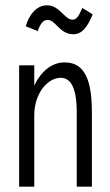

<svg xmlns="http://www.w3.org/2000/svg" viewBox="-20 -703 415 723"><path d="M290 -673C276 -642 269 -629 253 -629C223 -629 205 -683 157 -683C118 -683 90 -649 77 -604L122 -586C133 -616 143 -628 160 -628C189 -628 205 -574 256 -574C289 -574 310 -602 329 -649ZM52 0H109V-268C109 -355 162 -410 208 -410C245 -410 269 -376 269 -280V0H326V-282C326 -426 285 -468 223 -468C177 -468 136 -437 109 -381V-457H52Z"/></svg>

Font: Inconsolata Condensed
Style: Regular
Weight: 400
Width: 3
Monospace: yes
Designer: Raph Levien, Cyreal, Brenton Simpson
Foundry: Raph Levien, Cyreal, Google
Version: Version 3.100